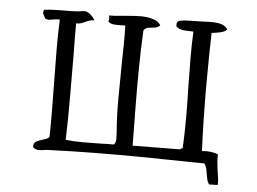

<svg xmlns="http://www.w3.org/2000/svg" viewBox="-50 -712 1100 823"><g transform="rotate(5 500.0 -300.5)"><path d="M915 46 878 47Q870 36 867 19.5Q864 3 861 -13.5Q858 -30 850 -41Q832 -41 814 -41.5Q796 -42 778 -42Q674 -44 576 -45Q478 -46 380 -45Q282 -44 175 -40Q171 -40 167 -39.5Q163 -39 159 -38Q146 -36 134.5 -36.5Q123 -37 112 -47Q112 -65 123 -71Q134 -77 148 -81Q157 -84 165.5 -87Q174 -90 179 -97Q180 -157 179.5 -217.5Q179 -278 178 -337Q177 -406 176.5 -473Q176 -540 179 -601Q171 -602 163.5 -601Q156 -600 149 -599Q140 -597 132 -596.5Q124 -596 116 -600Q115 -603 113.5 -605.5Q112 -608 111 -611Q107 -616 105.5 -621.5Q104 -627 108 -637Q133 -641 163 -641Q193 -641 222.5 -641.5Q252 -642 275 -646Q291 -649 306 -636Q321 -623 327 -611Q315 -611 306 -608Q297 -605 289 -601Q281 -597 272 -594Q263 -591 250 -591Q250 -559 250 -524.5Q250 -490 251 -455Q251 -369 251.5 -277Q252 -185 249 -90Q283 -86 324 -86Q365 -86 403 -87Q418 -88 431.5 -88Q445 -88 457 -88Q465 -99 465 -111Q465 -123 464 -139Q464 -142 463.5 -145.5Q463 -149 463 -152Q458 -216 458.5 -288Q459 -360 460 -429Q461 -476 461.5 -519.5Q462 -563 461 -600Q457 -600 453.5 -600Q450 -600 446 -600Q428 -599 412 -600.5Q396 -602 387 -611Q392 -625 387 -637Q400 -637 415 -638Q430 -639 447 -641Q473 -643 499.5 -645Q526 -647 549 -644Q569 -642 585.5 -635Q602 -628 610 -614Q600 -604 586.5 -602.5Q573 -601 560.5 -599.5Q548 -598 540 -586Q536 -510 535 -425.5Q534 -341 535 -255.5Q536 -170 537 -90L739 -92Q741 -93 745 -95Q753 -98 752 -103Q755 -166 755 -230.5Q755 -295 753 -360Q752 -421 751.5 -481.5Q751 -542 754 -600Q753 -600 750 -600Q738 -600 715 -601.5Q692 -603 680 -615Q675 -638 694 -641.5Q713 -645 735 -645Q740 -645 742 -645Q752 -645 763 -645.5Q774 -646 784 -646Q804 -647 823 -647.5Q842 -648 858 -645Q871 -643 881 -637.5Q891 -632 898 -621Q887 -611 869.5 -607Q852 -603 832 -601Q831 -560 830 -501Q829 -442 829 -372.5Q829 -303 830.5 -231.5Q832 -160 835 -93Q878 -97 905 -84Q903 -70 905 -52.5Q907 -35 909 -17Q912 0 914 16Q916 32 915 46Z"/></g></svg>

Font: Yuji Mai
Style: Regular
Weight: 400
Designer: Kataoka Yuji
Foundry: Kinuta Font Factory
Version: Version 3.002